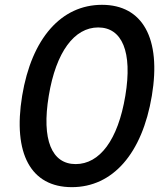

<svg xmlns="http://www.w3.org/2000/svg" viewBox="-20 -757 684 789"><path d="M275.2 12.1C443.2 12.1 564.3 -125.7 604 -363.3C643.5 -599.8 565.7 -737.2 399.1 -737.2C232.2 -737.2 110.1 -600.1 71 -363.3C32 -125.4 106.9 12.1 275.2 12.1ZM290.8 -82.7C193.2 -82.7 150.2 -181.5 180.4 -363.3C210.2 -544.4 285.9 -644.2 383.5 -644.2C481.5 -644.2 525.2 -544.4 495 -363.3C464.8 -181.5 389.6 -82.7 290.8 -82.7Z"/></svg>

Font: TID UI Medium
Style: Italic
Weight: 500
Italic angle: -9.39999°
Designer: The TID Project Authors
Foundry: Bakken & Bæck
Version: Version 1.001;hotconv 1.0.109;makeotfexe 2.5.65596